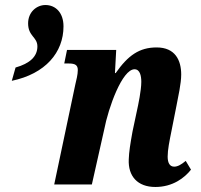

<svg xmlns="http://www.w3.org/2000/svg" viewBox="-20 -735 800 765"><path d="M27 -413C161 -441 233 -526 233 -630C233 -684 202 -715 161 -715C126 -715 92 -687 92 -642C92 -590 129 -588 129 -550C129 -510 99 -482 42 -466ZM599 10C668 10 715 -26 741 -59L720 -94C702 -79 688 -71 674 -71C657 -71 648 -85 648 -111C648 -138 655 -172 663 -212L683 -313C690 -350 702 -402 702 -438C702 -495 678 -546 604 -546C535 -546 490 -514 441 -444H438L443 -536H247L236 -482H255C280 -482 290 -475 290 -456C290 -437 284 -416 280 -398L196 0H346L395 -218C412 -307 467 -459 516 -459C538 -459 543 -432 543 -409C543 -375 531 -318 525 -291L508 -211C499 -161 494 -130 493 -100C490 -33 528 10 599 10Z"/></svg>

Font: Noto Serif Condensed Extra
Style: Italic
Weight: 800
Width: 3
Italic angle: -12°
Designer: Monotype Design Team
Foundry: Monotype Imaging Inc.
Version: Version 1.901